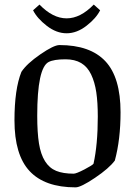

<svg xmlns="http://www.w3.org/2000/svg" viewBox="-20 -807 588 836"><path d="M124 -762.2 151.9 -787.1Q210 -727.1 270 -727.1Q330.1 -727.1 388.2 -787.1L416 -762.2Q398.4 -727.1 356.4 -694.6Q314.5 -662.1 270 -662.1Q225.6 -662.1 183.6 -694.6Q141.6 -727.1 124 -762.2ZM309.1 8.8Q175.3 8.8 109.1 -61.8Q43 -132.3 43 -283.2Q43 -418.9 73.2 -494.1Q96.7 -529.8 155.5 -570.3Q214.4 -610.8 238.8 -610.8Q372.6 -610.8 438.7 -540.5Q504.9 -470.2 504.9 -317.9Q504.9 -199.7 480 -107.9Q455.1 -74.2 393.6 -32.7Q332 8.8 309.1 8.8ZM300.8 -50.8Q312 -50.8 347.7 -69.3Q383.3 -87.9 387.2 -94.2Q405.8 -177.7 405.8 -299.8Q405.8 -361.3 399.2 -405.5Q392.6 -449.7 376.7 -482.9Q360.8 -516.1 333.3 -532.5Q305.7 -548.8 265.1 -548.8Q214.8 -548.8 191.9 -537.1Q142.1 -511.7 142.1 -303.2Q142.1 -229.5 149.7 -182.4Q157.2 -135.3 176 -105.2Q194.8 -75.2 224.6 -63Q254.4 -50.8 300.8 -50.8Z"/></svg>

Font: Grenze
Style: Regular
Weight: 400
Designer: Renata Polastri
Foundry: Omnibus-Type
Version: Version 1.002;PS 001.002;hotconv 1.0.88;makeotf.lib2.5.64775